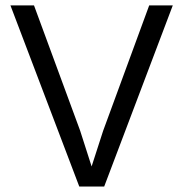

<svg xmlns="http://www.w3.org/2000/svg" viewBox="-20 -680 668 700"><path d="M609.9 -660.2 359.9 0H269L18.1 -660.2H104L272 -204.1L314 -73.2L356 -203.1L523.9 -660.2Z"/></svg>

Font: Human Sans
Style: Regular
Weight: 400
Designer: Tim Radville
Foundry: Continuum
Version: Version 1.000;FEAKit 1.0